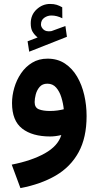

<svg xmlns="http://www.w3.org/2000/svg" viewBox="-20 -697 504 982"><path d="M172.4 -505.4Q155.8 -519 146.5 -534.9Q137.2 -550.8 137.2 -577.6Q137.2 -621.1 167.2 -648.9Q197.3 -676.8 235.8 -676.8Q255.9 -676.8 269.8 -672.4Q283.7 -668 298.3 -659.7L298.8 -603.5Q271 -617.7 242.7 -617.7Q223.1 -617.7 206.3 -606Q189.5 -594.2 189.5 -571.3Q189.9 -557.6 202.6 -545.9Q215.3 -534.2 241.2 -537.6Q242.2 -537.6 245.1 -538.6L314.5 -564L322.3 -508.8L129.4 -432.6L121.1 -485.8ZM422.9 -103.5Q422.9 6.8 382.1 81.5Q341.3 156.2 265.4 200.7Q189.5 245.1 84.5 265.1L40 145Q142.1 125 209.5 87.2Q276.9 49.3 293.5 -6.3Q262.7 1 236.8 1Q145.5 1 93.5 -39.3Q41.5 -79.6 41.5 -169.9Q41.5 -208.5 53.2 -248.5Q64.9 -288.6 87.9 -322.3Q110.8 -356 144.8 -376.5Q178.7 -397 223.1 -397Q274.4 -397 312 -372.1Q349.6 -347.2 374.3 -305.2Q398.9 -263.2 410.9 -210.9Q422.9 -158.7 422.9 -103.5ZM235.8 -129.4Q256.3 -129.4 274.7 -132.1Q293 -134.8 306.2 -138.2Q303.2 -168.5 293.9 -198.7Q284.7 -229 267.3 -249Q250 -269 222.2 -269Q196.8 -269 182.6 -252.4Q168.5 -235.8 162.8 -213.9Q157.2 -191.9 157.2 -174.8Q157.2 -146.5 179 -137.9Q200.7 -129.4 235.8 -129.4Z"/></svg>

Font: Vazirmatn UI
Style: Bold
Weight: 700
Designer: Saber Rastikerdar
Foundry: Saber Rastikerdar
Version: Version 33.003